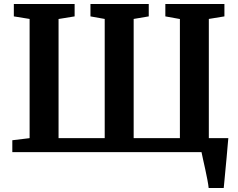

<svg xmlns="http://www.w3.org/2000/svg" viewBox="-20 -763 1195 963"><path d="M1026.6 180Q1024.9 163.3 1020.1 138.1Q1015.3 112.9 1009.4 85.8Q1003.5 58.8 998.3 35.8Q993.2 12.7 990.7 0L966.2 -70.1H1125.2Q1123.7 -54.7 1121.5 -29.3Q1119.3 -3.9 1116.7 26.3Q1114 56.4 1111 86.2Q1108.1 115.9 1105.9 140.8Q1103.7 165.7 1102.1 180ZM41.8 0V-59.6L128.5 -70.1V-668L49.4 -680.8V-743H354.3V-680.8L273.7 -667.7V-70.1H505.2V-668L433.7 -680.8V-743H726.1V-680.8L650.4 -668V-70.1H882.3V-667.6L809.3 -680.8V-743H1105.6V-680.8L1027.4 -668V-70L1113.2 -59.6V0Z"/></svg>

Font: Merriweather 7pt Light
Style: Regular
Weight: 300
Designer: Eben Sorkin
Foundry: Eben Sorkin
Version: Version 2.200;gftools[0.9.31]